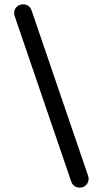

<svg xmlns="http://www.w3.org/2000/svg" viewBox="-20 -767 473 881"><path d="M306.6 65.4 47.9 -691.4Q44.9 -700.2 44.9 -706.1Q44.9 -723.6 56.6 -735.4Q68.4 -747.1 85.9 -747.1Q100.6 -747.1 110.8 -739.3Q121.1 -731.4 125 -718.8L383.8 38.1Q386.7 46.9 386.7 52.7Q386.7 70.3 375 82Q363.3 93.8 345.7 93.8Q331.1 93.8 320.8 85.9Q310.5 78.1 306.6 65.4Z"/></svg>

Font: YuPearl-Regular
Style: Regular
Weight: 400
Designer: Max Yao
Foundry: Max-Everyday
Version: Version 1.011; ttfautohint (v1.8.3)